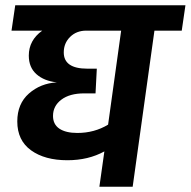

<svg xmlns="http://www.w3.org/2000/svg" viewBox="-20 -712 727 732"><path d="M687 -691.9 672.9 -595.2H568.8L485.8 0H358.9L377.9 -134.8Q316.9 -101.1 236.8 -101.1Q150.9 -101.1 98.4 -138.9Q45.9 -176.8 45.9 -249Q45.9 -316.4 90.3 -355.5Q134.8 -394.5 196.8 -397.9Q147.9 -403.3 118.9 -429.2Q89.8 -455.1 89.8 -500Q89.8 -558.6 141.1 -595.2H23.9L38.1 -691.9ZM392.1 -236.8 441.9 -595.2H309.1Q271.5 -595.2 247.3 -571.3Q223.1 -547.4 223.1 -512.2Q223.1 -450.2 313 -450.2H349.1L344.2 -356H300.8Q245.6 -356 213.9 -332Q182.1 -308.1 182.1 -270Q182.1 -237.8 206.5 -221.4Q231 -205.1 274.9 -205.1Q339.8 -205.1 392.1 -236.8Z"/></svg>

Font: FiraGO SemiBold
Style: Italic
Weight: 600
Italic angle: -8°
Designer: bBox Type GmbH
Foundry: bBox Type GmbH
Version: Version 1.001;PS 001.001;hotconv 1.0.88;makeotf.lib2.5.64775